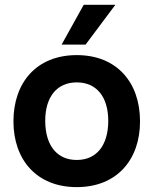

<svg xmlns="http://www.w3.org/2000/svg" viewBox="-20 -765 634 794"><path d="M297.4 8.8C463.4 8.8 559.1 -104.5 559.1 -263.2C559.1 -423.8 463.4 -537.1 297.4 -537.1C131.3 -537.1 35.6 -423.8 35.6 -263.2C35.6 -104.5 131.3 8.8 297.4 8.8ZM167 -263.2C166.5 -366.2 216.8 -424.3 297.4 -424.3C377.9 -424.3 428.2 -366.2 427.7 -263.2C426.8 -163.1 378.9 -103.5 297.4 -103.5C215.8 -103.5 168 -163.1 167 -263.2ZM234.9 -580.6H334L457 -745.1H326.2Z"/></svg>

Font: Wand UI Pro Bold
Style: Regular
Weight: 700
Designer: Andreas Faust
Version: Version 1.003;FEAKit 1.0